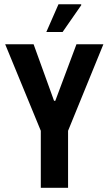

<svg xmlns="http://www.w3.org/2000/svg" viewBox="-20 -899 522 919"><path d="M175.3 0V-273L4.8 -687.2H140.8L238.7 -416.5H244.7L346 -687.2H474.9L305.8 -273V0ZM201.7 -745.7 260 -878.7H368.2L369.2 -874.7L279.5 -745.7Z"/></svg>

Font: Archivo SemiBold ExtraCondensed
Style: Regular
Weight: 600
Width: 2
Version: Version 2.001